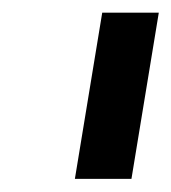

<svg xmlns="http://www.w3.org/2000/svg" viewBox="-20 -747 267 299"><path d="M227.3 -727.3 184.7 -468.4H96.6L139.2 -727.3Z"/></svg>

Font: Inter P Medium
Style: Italic
Weight: 500
Italic angle: 9.39999°
Designer: Rasmus Andersson
Foundry: rsms
Version: Version 3.018;git-588b23468